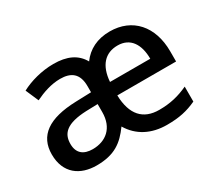

<svg xmlns="http://www.w3.org/2000/svg" viewBox="-108 -825 1096 979"><g transform="rotate(-30 440.0 -335.5)"><path d="M614 -615C540 -615 484 -586 447 -535C416 -590 362 -615 282 -615C213 -615 142 -595 92 -568L125 -492C170 -514 222 -532 274 -532C337 -532 377 -505 377 -430V-394L286 -391C124 -386 45 -329 45 -219C45 -107 120 -56 216 -56C322 -56 374 -96 424 -165C467 -93 539 -56 630 -56C703 -56 751 -67 805 -92V-180C751 -155 700 -142 634 -142C540 -142 488 -198 485 -313H831V-373C831 -520 747 -615 614 -615ZM613 -533C688 -533 724 -475 724 -391H487C494 -484 539 -533 613 -533ZM307 -323 376 -325V-278C376 -184 317 -138 240 -138C188 -138 154 -162 154 -218C154 -281 192 -318 307 -323Z"/></g></svg>

Font: Noto Sans Malayalam UI Medium
Style: Regular
Weight: 500
Designer: Jelle Bosma - Monotype Design Team
Foundry: Monotype Imaging Inc.
Version: Version 2.104